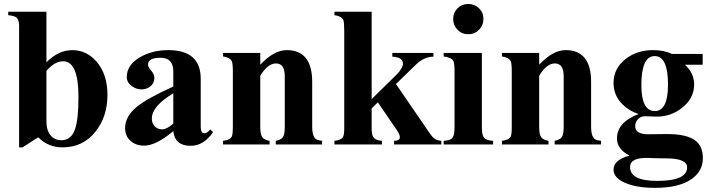

<svg xmlns="http://www.w3.org/2000/svg" viewBox="-20 -720 3544 957"><path d="M515.6 -247.1Q515.6 -140.1 457.5 -65.9Q395 14.6 291.5 14.6Q220.7 14.6 170.4 -35.6L92.3 14.6H75.2V-591.8Q75.2 -622.6 61 -633.3Q50.8 -641.1 21 -644.5V-661.6H211.4V-409.7Q272 -470.2 340.3 -470.2Q411.6 -470.2 461.4 -412.6Q515.6 -349.6 515.6 -247.1ZM371.1 -237.8Q371.1 -414.6 294.4 -414.6Q252.9 -414.6 211.4 -366.7V-115.2Q211.4 -70.8 231.7 -45.9Q252 -21 285.6 -21Q334.5 -21 353.5 -74.7Q371.1 -123 371.1 -237.8Z M1042 -61.5Q995.6 6.8 930.2 6.8Q851.6 6.8 843.8 -66.4Q757.3 5.9 698.7 5.9Q656.7 5.9 630.1 -18.3Q603.5 -42.5 603.5 -81.5Q603.5 -138.7 660.6 -186.5Q713.4 -230 843.8 -288.6V-363.8Q843.8 -432.1 780.3 -432.1Q717.8 -432.1 717.8 -398.4Q717.8 -386.2 733.6 -367.9Q749.5 -349.6 749.5 -332Q749.5 -306.2 730.5 -290.3Q711.4 -274.4 685.1 -274.4Q659.7 -274.4 636.7 -291Q611.8 -309.6 611.8 -335.9Q611.8 -397 679.2 -435.5Q739.7 -470.2 818.8 -470.2Q980.5 -470.2 980.5 -327.1V-87.4Q980.5 -55.7 999 -55.7Q1012.2 -55.7 1028.3 -75.2ZM843.8 -104V-254.9Q736.8 -190.9 736.8 -128.9Q736.8 -105 751.5 -90.1Q766.1 -75.2 788.1 -75.2Q811 -75.2 843.8 -104Z M1585.4 0H1354.5V-18.1Q1383.8 -22.9 1393.1 -42Q1399.4 -55.2 1399.4 -89.4V-340.3Q1399.4 -403.8 1355.5 -403.8Q1314.5 -403.8 1277.3 -342.3V-89.4Q1277.3 -54.7 1284.2 -41.5Q1293.9 -22.5 1323.7 -18.1V0H1091.8V-18.1Q1126.5 -22 1135.7 -40Q1140.6 -50.8 1140.6 -89.4V-362.8Q1140.6 -403.3 1135.7 -414.1Q1126.5 -433.6 1091.8 -438.5V-456.1H1277.3V-397.5Q1345.7 -470.2 1409.2 -470.2Q1536.1 -470.2 1536.1 -311.5V-89.4Q1536.1 -35.2 1558.6 -24.4Q1568.4 -20 1585.4 -18.1Z M2179.7 0H1944.3V-18.1Q1973.1 -18.1 1973.1 -36.1Q1973.1 -49.3 1957.5 -72.3L1863.3 -210L1832.5 -179.7V-80.1Q1832.5 -49.3 1840.3 -37.6Q1850.6 -20.5 1883.8 -18.1V0H1647V-18.1Q1679.7 -21.5 1689 -36.1Q1695.8 -46.9 1695.8 -80.1V-568.4Q1695.8 -609.9 1691.4 -619.6Q1683.1 -639.2 1647 -644.5V-661.6H1832.5V-226.1L1955.6 -347.2Q1988.3 -379.4 1988.3 -403.3Q1988.3 -434.6 1935.5 -437.5V-456.1H2140.6V-437.5Q2093.8 -437.5 2052.7 -397.5L1953.6 -301.3L2117.2 -62.5Q2133.8 -38.1 2143.1 -30.8Q2156.2 -20 2179.7 -18.1Z M2389.6 -625.5Q2389.6 -593.8 2367.7 -571.5Q2345.7 -549.3 2314 -549.3Q2282.2 -549.3 2260.5 -571.5Q2238.8 -593.8 2238.8 -625.5Q2238.8 -657.2 2260.5 -678.7Q2282.2 -700.2 2314 -700.2Q2345.7 -700.2 2367.7 -678.7Q2389.6 -657.2 2389.6 -625.5ZM2438 0H2191.4V-18.1Q2226.6 -19.5 2237.3 -36.1Q2245.6 -49.3 2245.6 -89.4V-362.8Q2245.6 -405.3 2239.7 -416Q2230.5 -433.6 2191.4 -438.5V-456.1H2381.8V-89.4Q2381.8 -51.3 2389.6 -38.1Q2400.9 -19.5 2438 -18.1Z M2975.6 0H2744.6V-18.1Q2773.9 -22.9 2783.2 -42Q2789.6 -55.2 2789.6 -89.4V-340.3Q2789.6 -403.8 2745.6 -403.8Q2704.6 -403.8 2667.5 -342.3V-89.4Q2667.5 -54.7 2674.3 -41.5Q2684.1 -22.5 2713.9 -18.1V0H2481.9V-18.1Q2516.6 -22 2525.9 -40Q2530.8 -50.8 2530.8 -89.4V-362.8Q2530.8 -403.3 2525.9 -414.1Q2516.6 -433.6 2481.9 -438.5V-456.1H2667.5V-397.5Q2735.8 -470.2 2799.3 -470.2Q2926.3 -470.2 2926.3 -311.5V-89.4Q2926.3 -35.2 2948.7 -24.4Q2958.5 -20 2975.6 -18.1Z M3483.4 68.4Q3483.4 131.8 3428.7 171.4Q3366.2 216.3 3245.1 216.3Q3151.9 216.3 3095 191.2Q3038.1 166 3038.1 126Q3038.1 76.7 3117.7 55.7Q3055.2 23.4 3055.2 -29.8Q3055.2 -110.4 3163.1 -151.9Q3117.7 -165.5 3084 -198.7Q3038.1 -243.2 3038.1 -306.6Q3038.1 -378.9 3098.1 -425.8Q3155.3 -470.2 3234.4 -470.2Q3290.5 -470.2 3328.6 -451.2H3482.4V-397.5H3394Q3439.9 -355 3439.9 -299.3Q3439.9 -230.5 3380.4 -183.1Q3324.7 -138.7 3253.4 -138.7Q3245.1 -138.7 3224.9 -139.6Q3204.6 -140.6 3194.8 -140.6Q3174.3 -140.6 3160.2 -126Q3146 -111.3 3146 -91.3Q3146 -49.8 3214.4 -50.8L3300.8 -51.8Q3404.8 -52.7 3448.2 -17.6Q3483.4 10.7 3483.4 68.4ZM3309.6 -298.3Q3309.6 -440.4 3243.2 -440.4Q3176.8 -440.4 3176.8 -295.4Q3176.8 -166.5 3244.1 -166.5Q3309.6 -166.5 3309.6 -298.3ZM3404.8 114.3Q3404.8 69.3 3298.8 69.3Q3258.8 69.3 3214.4 67.4Q3120.6 63.5 3120.6 112.8Q3120.6 181.6 3255.4 181.6Q3404.8 181.6 3404.8 114.3Z"/></svg>

Font: Dai Banna SIL Book
Style: Bold
Weight: 700
Designer: Victor Gaultney
Foundry: SIL International
Version: Version 2.000